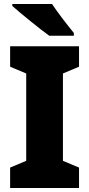

<svg xmlns="http://www.w3.org/2000/svg" viewBox="-20 -947 448 967"><path d="M242 -927H42V-917C82 -881 182 -800 228 -767H352V-781C324 -815 270 -884 242 -927ZM378 0V-103L297 -137V-577L378 -611V-714H31V-611L112 -577V-137L31 -103V0Z"/></svg>

Font: Noto Sans Devanagari UI SemiCondensed Black
Style: Regular
Weight: 900
Width: 4
Designer: Jelle Bosma - Monotype Design Team
Foundry: Monotype Imaging Inc.
Version: Version 2.004